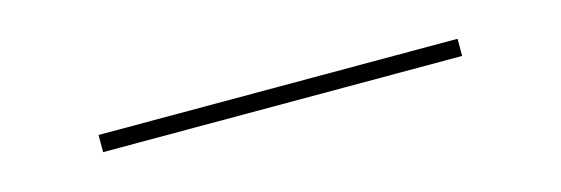

<svg xmlns="http://www.w3.org/2000/svg" viewBox="-15 -44 774 265"><g transform="rotate(-15 372.0 88.0)"><path d="M115.5 100H628.5V75.5H115.5Z"/></g></svg>

Font: Spartan ExtraLight
Style: Regular
Weight: 200
Designer: Matt Bailey, Mirko Velimirovic
Foundry: Matt Bailey
Version: Version 1.003; ttfautohint (v1.8.3)